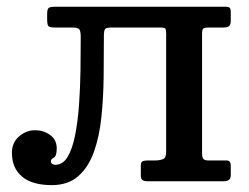

<svg xmlns="http://www.w3.org/2000/svg" viewBox="-20 -540 742 572"><path d="M15.5 -85Q15.5 -115.5 37 -133.8Q58.5 -152 84 -152Q110 -152 129.5 -137.8Q149 -123.5 149 -98Q149 -75 140.2 -70.2Q131.5 -65.5 131.5 -60Q131.5 -54 136 -51.5Q140.5 -49 144.5 -49Q167.5 -49 181.8 -73.2Q196 -97.5 204 -138.2Q212 -179 215.5 -228.8Q219 -278.5 219.8 -330.5Q220.5 -382.5 220.5 -428.5Q220.5 -446 216.8 -452Q213 -458 195.5 -458H144Q128 -458 124.2 -462.2Q120.5 -466.5 120.5 -483V-498.5Q120.5 -514 126 -517Q131.5 -520 145.5 -520H649Q661 -520 664.2 -517Q667.5 -514 667.5 -501.5V-479.5Q667.5 -466 662.2 -462Q657 -458 646.5 -458H602Q589.5 -458 585.8 -455Q582 -452 582 -439V-83.5Q582 -71 586 -66.5Q590 -62 601 -62H655Q667.5 -62 667.5 -46V-17.5Q667.5 0 647 0H420.5Q409.5 0 404.5 -3.5Q399.5 -7 399.5 -17.5V-46.5Q399.5 -56 404 -59Q408.5 -62 423 -62H442Q456 -62 465.5 -65.8Q475 -69.5 475 -87V-439Q475 -450 473 -454Q471 -458 458.5 -458H311.5Q296 -458 292.8 -453Q289.5 -448 289.5 -432Q289.5 -372.5 288.8 -310.2Q288 -248 282 -190.5Q276 -133 259.8 -87.5Q243.5 -42 213.2 -15.2Q183 11.5 134 11.5Q76 11.5 45.8 -13.8Q15.5 -39 15.5 -85Z"/></svg>

Font: Besley* Medium
Style: Regular
Weight: 500
Designer: Owen Earl
Foundry: indestructible type*
Version: Version 3.000; ttfautohint (v1.8.3)